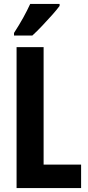

<svg xmlns="http://www.w3.org/2000/svg" viewBox="-20 -953 446 973"><path d="M64 0V-714H201V-119H391V0ZM282 -923Q269 -905 245 -878Q221 -851 194 -822.5Q167 -794 144 -773H51V-786Q77 -826 97.5 -863Q118 -900 133 -933H282Z"/></svg>

Font: Noto Sans Lao ExtraCondensed
Style: Bold
Weight: 700
Width: 2
Designer: Monotype Design Team
Foundry: Monotype Imaging Inc.
Version: Version 2.003; ttfautohint (v1.8.4.7-5d5b)